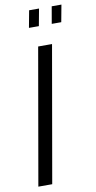

<svg xmlns="http://www.w3.org/2000/svg" viewBox="-97 -912 479 954"><g transform="rotate(-10 143.0 -435.5)"><path d="M16 0 136 -686H206L86 0ZM107 -785 123 -871H173L157 -785ZM222 -785 237 -871H286L270 -785Z"/></g></svg>

Font: Archivo ExtraCondensed Light
Style: Italic
Weight: 300
Width: 2
Italic angle: -10°
Designer: Hector Gatti
Foundry: Omnibus-Type
Version: Version 2.001